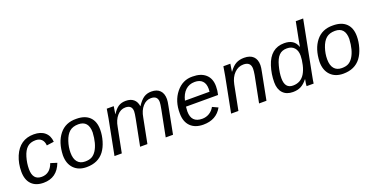

<svg xmlns="http://www.w3.org/2000/svg" viewBox="-27 -1432 4168 2149"><g transform="rotate(-20 2056.5 -357.5)"><path d="M229 -60Q330 -60 370 -172L446 -148Q387 10 227 10Q134 10 83.5 -43Q33 -96 33 -193Q33 -290 68 -374Q138 -538 305 -538Q388 -538 436 -497Q484 -456 489 -383L402 -371Q399 -418 373 -443.5Q347 -469 302 -469Q240 -469 203 -436Q165 -402 144 -331Q123 -260 123 -190Q123 -60 229 -60Z M1024 -333Q1024 -268 1004 -200Q984 -132 949 -85Q877 10 740 10Q644 10 588.5 -47.5Q533 -105 533 -205Q538 -358 611 -449.5Q684 -541 813 -538Q915 -538 969.5 -485Q1024 -432 1024 -333ZM934 -333Q934 -473 813 -473Q747 -473 707 -439Q668 -405 645 -336Q623 -270 623 -203Q623 -131 654.5 -93Q686 -55 745 -55Q794 -55 824.5 -71.5Q855 -88 879 -125Q927 -200 934 -333Z M1465 0H1378L1439 -310Q1451 -372 1451 -395Q1451 -470 1372 -470Q1315 -470 1273 -421.5Q1231 -373 1218 -295L1160 0H1073L1154 -416Q1161 -450 1173 -528H1256Q1256 -523 1250 -490L1242 -438H1244Q1279 -493 1314.5 -515.5Q1350 -538 1401 -538Q1460 -538 1494.5 -508.5Q1529 -479 1536 -424Q1577 -487 1615.5 -512.5Q1654 -538 1706 -538Q1772 -538 1807.5 -502Q1843 -466 1843 -399Q1843 -371 1832 -319L1770 0H1683L1744 -310Q1756 -372 1756 -395Q1756 -470 1677 -470Q1620 -470 1578 -422.5Q1536 -375 1523 -296Z M2396 -246H2014Q2012 -233 2010 -190Q2010 -56 2140 -56Q2187 -56 2225.5 -79.5Q2264 -103 2286 -144L2353 -113Q2285 10 2130 10Q2032 10 1977.5 -44.5Q1923 -99 1923 -198Q1921 -345 2000 -443Q2079 -541 2197 -538Q2297 -538 2352.5 -488Q2408 -438 2408 -346Q2408 -294 2396 -246ZM2026 -313H2319L2321 -348Q2321 -409 2289.5 -441Q2258 -473 2199 -473Q2133 -473 2088.5 -431.5Q2044 -390 2026 -313Z M2883 0H2795L2857 -315Q2865 -361 2865 -388Q2865 -470 2778 -470Q2716 -470 2669.5 -423Q2623 -376 2607 -296L2549 0H2462L2543 -416Q2550 -450 2562 -528H2645Q2645 -523 2639 -490L2631 -438H2633Q2672 -493 2713 -515.5Q2754 -538 2811 -538Q2882 -538 2919 -502Q2956 -466 2956 -399Q2956 -371 2945 -319Z M3197 10Q3120 10 3077.5 -36Q3035 -82 3035 -163Q3035 -262 3065 -355Q3124 -538 3288 -538Q3407 -538 3439 -441H3442L3456 -520L3496 -725H3584L3464 -109Q3448 -28 3445 0H3361Q3361 -23 3372 -78H3369Q3333 -32 3293 -11Q3253 10 3197 10ZM3222 -58Q3315 -58 3363 -137Q3388 -179 3401 -236Q3415 -298 3415 -344Q3415 -405 3384 -439Q3353 -473 3297 -473Q3237 -473 3203 -437Q3168 -402 3147 -321Q3126 -242 3126 -178Q3126 -58 3222 -58Z M4081 -333Q4081 -268 4061 -200Q4041 -132 4006 -85Q3934 10 3797 10Q3701 10 3645.5 -47.5Q3590 -105 3590 -205Q3595 -358 3668 -449.5Q3741 -541 3870 -538Q3972 -538 4026.5 -485Q4081 -432 4081 -333ZM3991 -333Q3991 -473 3870 -473Q3804 -473 3764 -439Q3725 -405 3702 -336Q3680 -270 3680 -203Q3680 -131 3711.5 -93Q3743 -55 3802 -55Q3851 -55 3881.5 -71.5Q3912 -88 3936 -125Q3984 -200 3991 -333Z"/></g></svg>

Font: Libra Sans
Style: Italic
Weight: 400
Italic angle: -12°
Foundry: Context Ltd
Version: Version 1.002